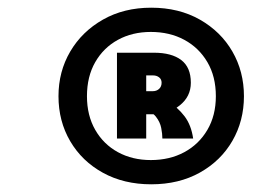

<svg xmlns="http://www.w3.org/2000/svg" viewBox="-20 -762 690 499"><path d="M330 -465V-525H377Q387 -525 393.5 -531Q400 -537 400 -547Q400 -556 393.5 -561Q387 -566 378 -566H330V-625H380Q426 -625 451 -606Q476 -587 476 -547Q476 -511 447 -488Q418 -465 380 -465ZM284 -402V-625H360V-402ZM402 -402Q402 -414 399 -429.5Q396 -445 385 -459Q374 -473 349 -478L414 -501Q442 -483 459.5 -460Q477 -437 482 -402ZM373 -283Q302 -283 247.5 -313Q193 -343 162.5 -395Q132 -447 132 -512Q132 -576 162.5 -628Q193 -680 247.5 -711Q302 -742 373 -742Q445 -742 499.5 -711Q554 -680 584 -628Q614 -576 614 -512Q614 -448 584 -396Q554 -344 499.5 -313.5Q445 -283 373 -283ZM372 -346Q421 -346 459 -366.5Q497 -387 519 -424.5Q541 -462 541 -512Q541 -563 519 -600.5Q497 -638 459 -658.5Q421 -679 372 -679Q324 -679 286.5 -658.5Q249 -638 227.5 -600.5Q206 -563 206 -512Q206 -462 227.5 -424.5Q249 -387 286.5 -366.5Q324 -346 372 -346Z"/></svg>

Font: Azeret Mono Thin Black
Style: Italic
Weight: 900
Italic angle: -12°
Version: Version 1.002